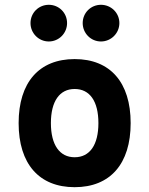

<svg xmlns="http://www.w3.org/2000/svg" viewBox="-20 -775 626 805"><path d="M293 9.8C441.9 9.8 527.8 -87.9 527.8 -258.8C527.8 -429.7 441.9 -527.3 293 -527.3C144 -527.3 58.1 -429.7 58.1 -258.8C58.1 -87.9 144 9.8 293 9.8ZM293 -115.7C230 -115.7 193.4 -167.5 193.4 -258.8C193.4 -350.6 230 -401.9 293 -401.9C356.4 -401.9 392.6 -350.6 392.6 -258.8C392.6 -167.5 356.4 -115.7 293 -115.7ZM403.3 -601.1C445.8 -601.1 480.5 -635.7 480.5 -678.2C480.5 -721.2 445.8 -754.9 403.3 -754.9C360.8 -754.9 326.7 -721.2 326.7 -678.2C326.7 -635.7 360.8 -601.1 403.3 -601.1ZM184.6 -601.1C227.1 -601.1 261.2 -635.7 261.2 -678.2C261.2 -721.2 227.1 -754.9 184.6 -754.9C142.1 -754.9 107.9 -721.2 107.9 -678.2C107.9 -635.7 142.1 -601.1 184.6 -601.1Z"/></svg>

Font: Cascadia Code
Style: Bold
Weight: 700
Monospace: yes
Designer: Aaron Bell
Foundry: Saja Typeworks
Version: Version 2404.023